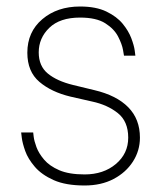

<svg xmlns="http://www.w3.org/2000/svg" viewBox="-20 -560 505 590"><path d="M240 10Q182 10 145 -6.5Q108 -23 87 -47.5Q66 -72 57.5 -96Q49 -120 47 -136.5Q45 -153 45 -153H82Q82 -153 83.5 -140Q85 -127 92 -108Q99 -89 115.5 -69.5Q132 -50 162 -37Q192 -24 240 -24Q298 -24 336 -56Q374 -88 374 -137Q374 -187 342 -212.5Q310 -238 263 -248L197 -263Q138 -277 101 -308.5Q64 -340 64 -398Q64 -462 110 -501Q156 -540 226 -540Q275 -540 307 -524.5Q339 -509 357 -487Q375 -465 383.5 -442.5Q392 -420 394 -404.5Q396 -389 396 -389H361Q361 -389 358 -406.5Q355 -424 343 -447.5Q331 -471 303.5 -488.5Q276 -506 226 -506Q164 -506 131.5 -474.5Q99 -443 99 -399Q99 -357 127 -334Q155 -311 204 -299L270 -283Q338 -267 374 -230.5Q410 -194 410 -137Q410 -97 388.5 -63.5Q367 -30 329 -10Q291 10 240 10Z"/></svg>

Font: Be Vietnam Pro Thin
Style: Regular
Weight: 100
Designer: Lam Bao, Tony Le, Vietanh Nguyen
Foundry: Yellow Type Foundry
Version: Version 1.002; ttfautohint (v1.8.3)